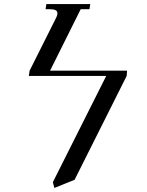

<svg xmlns="http://www.w3.org/2000/svg" viewBox="-20 -722 718 940"><path d="M121.1 -350.1 125 -376 255.9 -637.2Q261.2 -647.9 261.2 -657.2Q261.2 -676.8 226.1 -676.8H203.1L207 -702.1H421.9L418 -676.8H375L225.1 -376H602.1L600.1 -350.1L345.2 158.2L246.1 198.2L238.8 169.9L500 -350.1Z"/></svg>

Font: Dihjauti
Style: Bold Italic
Weight: 700
Italic angle: -9°
Designer: T. Christopher White
Version: Version 3.0.0